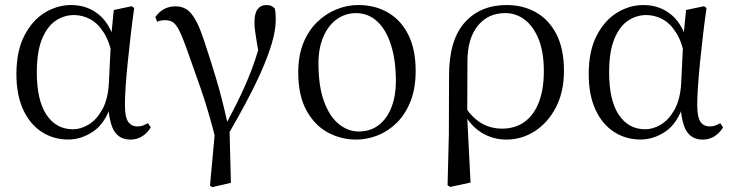

<svg xmlns="http://www.w3.org/2000/svg" viewBox="-20 -551 2971 778"><path d="M256.8 14.4Q196.7 14.4 148.8 -16.7Q100.9 -47.8 73.7 -107.2Q46.5 -166.5 46.5 -250.6Q46.5 -344.2 78.6 -406.4Q110.6 -468.5 161.3 -499.6Q212.1 -530.6 268.2 -530.6Q335.2 -530.6 383.5 -489.4Q431.8 -448.1 451.7 -358.5H459.3L437.5 -312.6Q425.5 -379.3 401.1 -418.1Q376.6 -456.9 345.2 -473.4Q313.8 -490 279.7 -490Q239.8 -490 205.5 -467Q171.2 -444 150.2 -392.9Q129.2 -341.7 129.2 -257.8Q129.2 -144.9 168.3 -86Q207.4 -27.2 275.4 -27.2Q307.3 -27.2 339 -46.2Q370.8 -65.2 394.1 -106.4Q417.3 -147.6 421.1 -212.9L430.4 -403.1L441 -510.5L513.8 -525.8L523.8 -518.4Q516.4 -466.9 509.8 -410.4Q503.2 -353.9 497.7 -299.8Q492.2 -245.7 489.2 -200.8Q486.2 -155.9 486.2 -126.6Q486.2 -76.9 499.2 -57.8Q512.2 -38.7 536.6 -38.7Q550.4 -38.7 560.2 -42.6Q570 -46.5 579.5 -52L590.8 -34.9Q578.5 -13.4 557.2 0.6Q535.9 14.6 508.4 14.6Q466 14.6 444.4 -17.4Q422.8 -49.4 418.1 -127.8L430.9 -128.2Q406.3 -50.9 357.8 -18.3Q309.4 14.4 256.8 14.4Z M830.9 201.2 854.4 -54.5 855.5 19.9Q824.7 -102.8 792.4 -195.1Q760.1 -287.4 735.3 -356.6Q717.7 -405.3 705.2 -429.3Q692.7 -453.2 680.4 -461.2Q668.1 -469.2 648.8 -469.2Q630.9 -469.2 616.8 -462.8L609.4 -481.9Q623.8 -502.6 644.5 -514Q665.1 -525.4 690.9 -525.4Q715.2 -525.4 734.3 -514.3Q753.3 -503.2 771.9 -471Q790.4 -438.9 810.1 -376.7Q830.1 -317.3 855.1 -234.6Q880.1 -151.9 903.4 -45.7L909.6 -44.3L915.7 189.8L839.9 207.4ZM903.2 -3.5 885.9 -28.9Q914.5 -83.1 937.6 -128.9Q960.7 -174.7 979.2 -218Q997.8 -261.2 1013.6 -307.8Q1029.3 -354.4 1043.1 -409.4L1034.5 -298.4Q1025.6 -349.9 1020.6 -379.4Q1015.6 -409 1013.3 -427.5Q1011.1 -446.1 1011.1 -461.8Q1011.1 -496.9 1023.9 -513.8Q1036.7 -530.6 1058.9 -530.6Q1071.8 -530.6 1079.3 -527Q1086.8 -523.4 1093.4 -516.5Q1096.1 -505 1096.7 -494.2Q1097.3 -483.3 1097.3 -469.6Q1097.3 -427.9 1080.7 -372.9Q1064.2 -317.8 1036.1 -255.6Q1008 -193.4 973.3 -128.8Q938.5 -64.3 903.2 -3.5Z M1423.1 14.6Q1361.7 14.6 1308.2 -14.3Q1254.7 -43.3 1221.6 -103.8Q1188.5 -164.4 1188.5 -258Q1188.5 -325.8 1209.2 -376.7Q1229.9 -427.5 1265.1 -461.6Q1300.4 -495.8 1343.7 -513.2Q1386.9 -530.6 1431.5 -530.6Q1499.5 -530.6 1551.9 -500.3Q1604.4 -470 1634.4 -410.5Q1664.3 -351.1 1664.3 -263.4Q1664.3 -193 1643.6 -140.7Q1622.9 -88.3 1588.1 -53.9Q1553.2 -19.4 1510.3 -2.4Q1467.5 14.6 1423.1 14.6ZM1433 -18.2Q1482 -18.2 1515.6 -44.9Q1549.2 -71.6 1566.7 -117.6Q1584.2 -163.6 1584.2 -220.9Q1584.2 -306 1564.6 -368.1Q1545.1 -430.2 1508.7 -464Q1472.4 -497.8 1422.8 -497.8Q1378.4 -497.8 1343.7 -472.2Q1309 -446.7 1289.7 -400.7Q1270.4 -354.8 1270.4 -294.9Q1270.4 -200.6 1293.3 -139Q1316.3 -77.4 1353.6 -47.8Q1390.9 -18.2 1433 -18.2Z M1793.6 199.6 1798.8 -5.5 1799.6 -245.2Q1799.6 -388.7 1862.9 -459.6Q1926.3 -530.6 2033 -530.6Q2099.7 -530.6 2152.2 -500.8Q2204.7 -471 2234.9 -411.9Q2265.2 -352.7 2265.2 -264.3Q2265.2 -178.8 2232.7 -116.2Q2200.2 -53.6 2147.1 -19.5Q2094 14.6 2032.2 14.6Q1975.7 14.6 1929.5 -14.7Q1883.4 -44.1 1857.4 -97.7H1854L1867.8 -113.1Q1894.3 -73.6 1930.9 -51.7Q1967.6 -29.8 2014.7 -29.8Q2067.4 -29.8 2105.1 -56.9Q2142.8 -83.9 2163.3 -136.1Q2183.7 -188.2 2183.7 -263.1Q2183.7 -339.4 2162.8 -391.7Q2141.8 -443.9 2106.5 -471Q2071.2 -498 2027.3 -498Q1957.8 -498 1916.4 -447.1Q1875.1 -396.2 1874.1 -306.4L1873.3 -94.1L1872.8 -84.8L1886.7 188.8L1804.2 206.4Z M2575.8 14.4Q2515.7 14.4 2467.8 -16.7Q2419.9 -47.8 2392.7 -107.2Q2365.5 -166.5 2365.5 -250.6Q2365.5 -344.2 2397.6 -406.4Q2429.6 -468.5 2480.3 -499.6Q2531.1 -530.6 2587.2 -530.6Q2654.2 -530.6 2702.5 -489.4Q2750.8 -448.1 2770.7 -358.5H2778.3L2756.5 -312.6Q2744.5 -379.3 2720.1 -418.1Q2695.6 -456.9 2664.2 -473.4Q2632.8 -490 2598.7 -490Q2558.8 -490 2524.5 -467Q2490.2 -444 2469.2 -392.9Q2448.2 -341.7 2448.2 -257.8Q2448.2 -144.9 2487.3 -86Q2526.4 -27.2 2594.4 -27.2Q2626.3 -27.2 2658 -46.2Q2689.8 -65.2 2713.1 -106.4Q2736.3 -147.6 2740.1 -212.9L2749.4 -403.1L2760 -510.5L2832.8 -525.8L2842.8 -518.4Q2835.4 -466.9 2828.8 -410.4Q2822.2 -353.9 2816.7 -299.8Q2811.2 -245.7 2808.2 -200.8Q2805.2 -155.9 2805.2 -126.6Q2805.2 -76.9 2818.2 -57.8Q2831.2 -38.7 2855.6 -38.7Q2869.4 -38.7 2879.2 -42.6Q2889 -46.5 2898.5 -52L2909.8 -34.9Q2897.5 -13.4 2876.2 0.6Q2854.9 14.6 2827.4 14.6Q2785 14.6 2763.4 -17.4Q2741.8 -49.4 2737.1 -127.8L2749.9 -128.2Q2725.3 -50.9 2676.8 -18.3Q2628.4 14.4 2575.8 14.4Z"/></svg>

Font: Noto Serif KR ExtraLight
Style: Regular
Weight: 200
Designer: Ryoko NISHIZUKA 西塚涼子 (kana & ideographs); Frank Grießhammer (Latin, Greek & Cyrillic); Wenlong ZHANG 张文龙 (bopomofo); San
Foundry: Adobe
Version: Version 2.002-H1;hotconv 1.1.0;makeotfexe 2.6.0